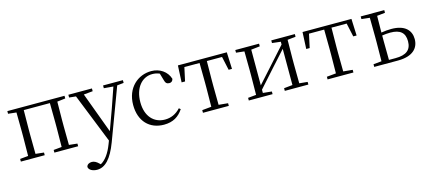

<svg xmlns="http://www.w3.org/2000/svg" viewBox="-58 -1068 4219 1881"><g transform="rotate(-15 2052.0 -127.5)"><path d="M45 -485 128 -476 130 -285V-227L128 -35L45 -27V0H287V-27L203 -36L201 -227V-285L203 -480H468L470 -285V-227L468 -35L385 -27V0H626V-27L542 -36L540 -227V-285L542 -475L625 -485V-512H45Z M1016 -484 1111 -476 1040 -271 964 -62 811 -475 903 -484V-512H664V-484L732 -477L932 24L918 60C887 141 845 201 795 228L784 218C762 196 739 183 715 183C689 183 665 195 661 220C665 253 706 271 748 271C828 271 895 204 954 47L1150 -477L1217 -484V-512H1016Z M1495 14C1588 14 1647 -25 1691 -91L1675 -104C1630 -55 1577 -32 1517 -32C1405 -32 1326 -115 1326 -258C1326 -404 1405 -495 1509 -495C1534 -495 1558 -491 1583 -480L1604 -408C1611 -379 1624 -366 1650 -366C1670 -366 1683 -376 1689 -399C1665 -477 1593 -526 1507 -526C1373 -526 1251 -426 1251 -250C1251 -85 1349 14 1495 14Z M1985 0H2154V-27L2060 -36L2058 -227V-285L2060 -480H2214L2244 -342H2278L2271 -512H1775L1767 -342H1802L1832 -480H1986L1988 -285V-227L1986 -36L1892 -27V0Z M2722 -485 2809 -475V-447L2645 -264L2509 -113V-475L2598 -485V-512H2357V-485L2440 -476L2442 -285V-227L2440 -35L2357 -27V0H2598V-27L2509 -36V-69L2669 -248L2809 -403V-36L2722 -27V0H2961V-27L2878 -35L2876 -227V-285L2878 -476L2961 -485V-512H2722Z M3249 0H3418V-27L3324 -36L3322 -227V-285L3324 -480H3478L3508 -342H3542L3535 -512H3039L3031 -342H3066L3096 -480H3250L3252 -285V-227L3250 -36L3156 -27V0Z M3629 0H3870C4022 0 4083 -71 4083 -161C4083 -248 4026 -316 3886 -316C3852 -316 3818 -313 3784 -307L3786 -476L3868 -485V-512H3629V-485L3712 -476L3714 -285V-227L3712 -35L3629 -27ZM3784 -277C3812 -281 3839 -284 3867 -284C3968 -284 4014 -243 4014 -158C4014 -69 3961 -29 3853 -29H3786C3785 -84 3784 -170 3784 -227Z"/></g></svg>

Font: Source Han Serif CN Light
Style: Regular
Weight: 300
Designer: Ryoko NISHIZUKA 西塚涼子 (kana & ideographs); Frank Grießhammer (Latin, Greek & Cyrillic); Wenlong ZHANG 张文龙 (bopomofo); San
Foundry: Adobe
Version: Version 2.003;hotconv 1.1.1;makeotfexe 2.6.0